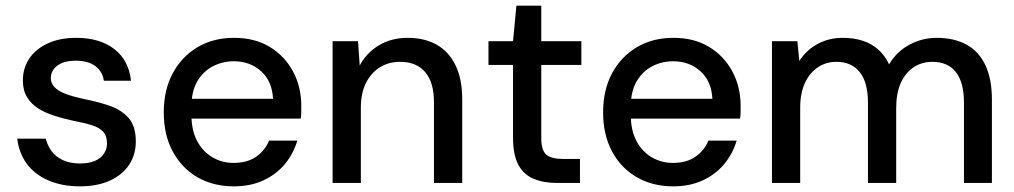

<svg xmlns="http://www.w3.org/2000/svg" viewBox="-20 -648 3593 680"><path d="M263 12Q200 12 151.5 -9Q103 -30 75 -68Q47 -106 41 -157H142Q148 -133 162.5 -113Q177 -93 202.5 -81Q228 -69 263 -69Q296 -69 317 -78.5Q338 -88 348.5 -104.5Q359 -121 359 -139Q359 -167 345.5 -181.5Q332 -196 305.5 -204.5Q279 -213 241 -220Q208 -227 175.5 -237Q143 -247 117 -263Q91 -279 76 -303.5Q61 -328 61 -363Q61 -407 84 -441Q107 -475 149.5 -494.5Q192 -514 250 -514Q333 -514 384.5 -474.5Q436 -435 444 -362H348Q343 -395 317.5 -414Q292 -433 249 -433Q206 -433 183 -415.5Q160 -398 160 -371Q160 -353 173.5 -339Q187 -325 212.5 -315.5Q238 -306 274 -298Q326 -288 368 -273.5Q410 -259 435.5 -230Q461 -201 461 -147Q461 -100 437 -64Q413 -28 368.5 -8Q324 12 263 12Z M808 12Q735 12 679 -20.5Q623 -53 591.5 -112Q560 -171 560 -250Q560 -329 591.5 -388Q623 -447 679 -480.5Q735 -514 809 -514Q883 -514 936 -481.5Q989 -449 1018 -394.5Q1047 -340 1047 -274Q1047 -264 1047 -252.5Q1047 -241 1045 -228H633V-298H947Q944 -360 905 -395.5Q866 -431 808 -431Q768 -431 733.5 -413Q699 -395 678.5 -359.5Q658 -324 658 -270V-242Q658 -186 678.5 -148Q699 -110 733 -90.5Q767 -71 807 -71Q855 -71 886.5 -92.5Q918 -114 933 -150H1033Q1019 -103 988.5 -66.5Q958 -30 912.5 -9Q867 12 808 12Z M1158 0V-502H1248L1254 -416Q1278 -461 1322 -487.5Q1366 -514 1424 -514Q1483 -514 1526 -490Q1569 -466 1593 -417.5Q1617 -369 1617 -296V0H1517V-286Q1517 -356 1486 -392.5Q1455 -429 1397 -429Q1357 -429 1326 -410Q1295 -391 1276.5 -355Q1258 -319 1258 -266V0Z M1952 0Q1905 0 1869.5 -15Q1834 -30 1815.5 -65Q1797 -100 1797 -160V-418H1710V-502H1797L1809 -628H1897V-502H2039V-418H1897V-159Q1897 -116 1914.5 -100.5Q1932 -85 1976 -85H2034V0Z M2364 12Q2291 12 2235 -20.5Q2179 -53 2147.5 -112Q2116 -171 2116 -250Q2116 -329 2147.5 -388Q2179 -447 2235 -480.5Q2291 -514 2365 -514Q2439 -514 2492 -481.5Q2545 -449 2574 -394.5Q2603 -340 2603 -274Q2603 -264 2603 -252.5Q2603 -241 2601 -228H2189V-298H2503Q2500 -360 2461 -395.5Q2422 -431 2364 -431Q2324 -431 2289.5 -413Q2255 -395 2234.5 -359.5Q2214 -324 2214 -270V-242Q2214 -186 2234.5 -148Q2255 -110 2289 -90.5Q2323 -71 2363 -71Q2411 -71 2442.5 -92.5Q2474 -114 2489 -150H2589Q2575 -103 2544.5 -66.5Q2514 -30 2468.5 -9Q2423 12 2364 12Z M2714 0V-502H2804L2811 -432Q2835 -470 2875 -492Q2915 -514 2965 -514Q3003 -514 3034.5 -504Q3066 -494 3090 -473Q3114 -452 3129 -420Q3155 -465 3200.5 -489.5Q3246 -514 3298 -514Q3359 -514 3403 -490Q3447 -466 3470 -417Q3493 -368 3493 -295V0H3394V-285Q3394 -356 3365.5 -392.5Q3337 -429 3282 -429Q3245 -429 3216 -410Q3187 -391 3170.5 -354.5Q3154 -318 3154 -266V0H3054V-285Q3054 -356 3025 -392.5Q2996 -429 2942 -429Q2906 -429 2877 -410Q2848 -391 2831 -354.5Q2814 -318 2814 -266V0Z"/></svg>

Font: DM Sans 16pt Medium
Style: Regular
Weight: 500
Version: Version 4.004;gftools[0.9.30]